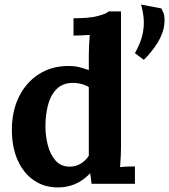

<svg xmlns="http://www.w3.org/2000/svg" viewBox="-20 -805 741 841"><path d="M610 -543 571 -572Q596 -617 604 -653Q612 -689 609.5 -721Q607 -753 598 -785L687 -768Q697 -749 699.5 -735Q702 -721 700 -701Q696 -659 670 -617.5Q644 -576 610 -543ZM234 16Q174 16 128.5 -15Q83 -46 57.5 -103Q32 -160 32 -237Q32 -318 63 -381Q94 -444 150 -480Q206 -516 280 -516Q307 -516 328.5 -510.5Q350 -505 369 -498V-564Q369 -578 370 -604Q371 -630 373 -652Q357 -651 335 -650Q313 -649 302 -649V-725Q372 -725 409 -735Q446 -745 456 -755H510V-161Q510 -147 509 -121.5Q508 -96 506 -73Q523 -75 542 -75.5Q561 -76 571 -76V0H381Q380 -11 378.5 -23Q377 -35 375 -46Q342 -12 307 2Q272 16 234 16ZM286 -75Q312 -75 334 -88.5Q356 -102 369 -123V-423Q359 -431 339 -436.5Q319 -442 298 -442Q252 -441 226 -413Q200 -385 189.5 -342Q179 -299 179 -252Q179 -210 189.5 -169Q200 -128 223.5 -101.5Q247 -75 286 -75Z"/></svg>

Font: Lora
Style: Bold
Weight: 700
Designer: Olga Karpushina, Alexei Vanyashin (Cyrillic)
Foundry: Cyreal
Version: Version 3.006; ttfautohint (v1.8.4.7-5d5b);gftools[0.9.30]